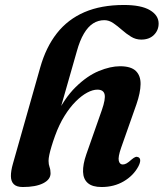

<svg xmlns="http://www.w3.org/2000/svg" viewBox="-20 -739 657 771"><path d="M201 -193.5Q217.5 -239 239 -273.5Q260.5 -308 284 -331.5Q307.5 -355 330 -367Q352.5 -379 371 -379Q395.5 -379 400 -360.2Q404.5 -341.5 389 -297L326.5 -119Q312.5 -78.5 313.5 -49Q314.5 -19.5 332.8 -3.8Q351 12 388 12Q438 12 476.8 -10.8Q515.5 -33.5 535.5 -70.5Q543 -85 543 -94.5Q543 -104 536 -107.5Q530 -110.5 524 -108.5Q518 -106.5 508.5 -98.5Q496.5 -87.5 488.5 -83Q480.5 -78.5 473 -78.5Q460.5 -78.5 457 -93.5Q453.5 -108.5 466.5 -146L528 -320.5Q544 -367 544.5 -401Q545 -435 525.5 -454Q506 -473 462 -473Q423.5 -473 376.8 -453.8Q330 -434.5 284 -389.5Q238 -344.5 201 -267L211.5 -263.5L288.5 -533Q300.5 -576.5 317 -604.2Q333.5 -632 354 -645Q374.5 -658 399 -658Q417.5 -658 434.8 -646.2Q452 -634.5 469.5 -619Q487 -603.5 506 -591.8Q525 -580 547 -580Q579.5 -580 598.2 -598.8Q617 -617.5 617 -644.5Q617 -677.5 582 -698.2Q547 -719 477.5 -719Q386 -719 319.2 -690.2Q252.5 -661.5 208.5 -605.5Q164.5 -549.5 141.5 -468L32 -82Q23.5 -52.5 23.8 -31.5Q24 -10.5 35.5 0.8Q47 12 71.5 12Q123.5 12 153.2 -3Q183 -18 183 -43Q183 -57.5 179 -68.2Q175 -79 175 -93Q175 -103 178 -117.2Q181 -131.5 186.8 -150.8Q192.5 -170 201 -193.5Z"/></svg>

Font: Fraunces SemiBold
Style: Italic
Weight: 600
Italic angle: -16°
Version: Version 1.000;[b76b70a41]